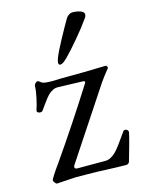

<svg xmlns="http://www.w3.org/2000/svg" viewBox="-103 -711 582 778"><g transform="rotate(-15 188.5 -322.0)"><path d="M25 0ZM25 -12Q25 -15 37.5 -34.5Q50 -54 62 -70Q161 -212 253 -358L255 -363Q255 -368 244 -368L145 -371Q132 -372 120.5 -366Q109 -360 101 -352Q92 -343 72 -315Q57 -294 57 -294Q54 -291 48 -291Q41 -291 37 -294.5Q33 -298 35 -304Q41 -321 47.5 -351Q54 -381 54 -398Q54 -405 59.5 -410.5Q65 -416 69 -416Q73 -416 84 -407Q91 -401 127 -401L165 -402Q260 -402 351 -405Q355 -405 357.5 -400.5Q360 -396 358 -393Q332 -361 320 -343L125 -48Q123 -45 123 -41Q123 -37 126 -35Q129 -33 134 -33H252Q274 -33 297 -56Q312 -71 352 -129Q355 -134 361 -134Q366 -134 370 -130.5Q374 -127 374 -122Q374 -117 362.5 -74.5Q351 -32 344 -9Q341 5 328 5L284 4Q208 0 119 0Q115 0 70 3L39 5Q35 5 30 -1.5Q25 -8 25 -12ZM169 -466Q169 -473 173 -484Q182 -508 207.5 -555Q233 -602 250 -631Q255 -639 262.5 -644Q270 -649 277 -649Q297 -649 311.5 -643.5Q326 -638 326 -628Q326 -621 322 -615Q318 -609 316 -607Q299 -582 264 -540.5Q229 -499 208 -478Q187 -457 177 -457Q169 -457 169 -466Z"/></g></svg>

Font: EB Garamond
Style: Regular
Weight: 400
Designer: Georg Duffner and Octavio Pardo
Foundry: Georg Duffner
Version: Version 1.000; ttfautohint (v1.6)